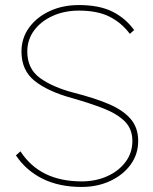

<svg xmlns="http://www.w3.org/2000/svg" viewBox="-20 -730 607 760"><path d="M303 10Q214 10 148.5 -22.5Q83 -55 43 -115L61 -131Q138 -12 303 -12Q359 -12 404.5 -32.5Q450 -53 477 -89Q504 -125 504 -172Q504 -220 473.5 -250Q443 -280 389 -301Q335 -322 264 -342Q170 -368 117.5 -409.5Q65 -451 65 -526Q65 -579 95 -620.5Q125 -662 176.5 -686Q228 -710 292 -710Q373 -710 425 -684Q477 -658 511 -611L494 -596Q461 -640 413.5 -664Q366 -688 292 -688Q235 -688 188.5 -667Q142 -646 115 -609.5Q88 -573 88 -526Q88 -458 138 -421.5Q188 -385 272 -363Q351 -343 408.5 -319Q466 -295 496.5 -260Q527 -225 527 -172Q527 -120 497.5 -79Q468 -38 417 -14Q366 10 303 10Z"/></svg>

Font: Lexend Thin
Style: Regular
Weight: 100
Designer: Bonnie Shaver-Troup, Thomas Jockin
Foundry: Lexend
Version: Version 1.007; ttfautohint (v1.8.3)